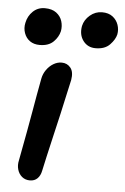

<svg xmlns="http://www.w3.org/2000/svg" viewBox="-53 -773 534 823"><g transform="rotate(5 213.5 -361.5)"><path d="M107 11Q87 11 73 -0.5Q59 -12 53.5 -31Q48 -50 53 -71Q67 -145 76.5 -196.5Q86 -248 92.5 -286Q99 -324 105 -357.5Q111 -391 118 -428Q122 -449 134.5 -466.5Q147 -484 164 -494Q181 -504 199 -504Q223 -504 237.5 -486Q252 -468 246 -433Q241 -412 232.5 -372.5Q224 -333 213 -284.5Q202 -236 190.5 -187.5Q179 -139 170 -98.5Q161 -58 156 -35Q152 -14 139.5 -1.5Q127 11 107 11ZM338 -578Q304 -578 284.5 -604Q265 -630 272 -668Q278 -695 301 -714.5Q324 -734 353 -734Q381 -734 398.5 -720.5Q416 -707 423 -686.5Q430 -666 426 -645Q421 -623 399.5 -600.5Q378 -578 338 -578ZM98 -571Q73 -571 56 -583Q39 -595 31.5 -616Q24 -637 29 -660Q35 -690 56 -710Q77 -730 107 -730Q138 -730 156.5 -716Q175 -702 181.5 -681Q188 -660 184 -638Q178 -612 157 -591.5Q136 -571 98 -571Z"/></g></svg>

Font: Shantell Sans Medium
Style: Italic
Weight: 500
Italic angle: -11°
Designer: Stephen Nixon, Anya Danilova, Shantell Martin
Foundry: Arrow Type
Version: Version 1.011;[c5ecc13dd]